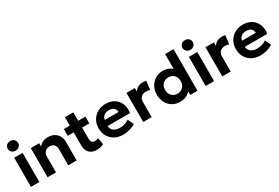

<svg xmlns="http://www.w3.org/2000/svg" viewBox="70 -1809 4185 2883"><g transform="rotate(-30 2163.0 -368.0)"><path d="M71 0V-505H217V0ZM144 -585Q107.5 -585 81 -607.8Q54.5 -630.5 54.5 -668.5Q54.5 -707 81 -729.8Q107.5 -752.5 144 -752.5Q180.5 -752.5 207 -729.8Q233.5 -707 233.5 -668.5Q233.5 -630.5 207 -607.8Q180.5 -585 144 -585Z M359 0V-505H505V-448Q534 -486 573.8 -503Q613.5 -520 657 -520Q727.5 -520 773.2 -492.2Q819 -464.5 841.2 -420.5Q863.5 -376.5 863.5 -328V0H717.5V-282.5Q717.5 -330.5 690.8 -359Q664 -387.5 613.5 -387.5Q581.5 -387.5 557 -373.2Q532.5 -359 518.8 -333.5Q505 -308 505 -274.5V0Z M1209.5 15Q1128.5 15 1081.8 -30.8Q1035 -76.5 1035 -169V-650.5H1181V-505H1306.5V-388H1181V-195.5Q1181 -151 1199.5 -133Q1218 -115 1249 -115Q1265 -115 1280.2 -118.8Q1295.5 -122.5 1308.5 -129.5L1329 -14.5Q1306.5 -2 1275.2 6.5Q1244 15 1209.5 15ZM932.5 -388V-505H1049.5V-388Z M1667 15Q1584.5 15 1522 -18.5Q1459.5 -52 1424.5 -112Q1389.5 -172 1389.5 -252.5Q1389.5 -311 1409.8 -360Q1430 -409 1466.8 -444.8Q1503.5 -480.5 1553.2 -500.2Q1603 -520 1662.5 -520Q1728 -520 1778.8 -497Q1829.5 -474 1863 -432.8Q1896.5 -391.5 1909.8 -336Q1923 -280.5 1912 -215.5H1525Q1525 -180.5 1543.2 -154.5Q1561.5 -128.5 1594.8 -113.8Q1628 -99 1672.5 -99Q1716.5 -99 1756.5 -111Q1796.5 -123 1832 -147.5L1880.5 -47.5Q1856.5 -29 1820.5 -14.8Q1784.5 -0.5 1744.2 7.2Q1704 15 1667 15ZM1533.5 -316H1772Q1770.5 -360.5 1740.8 -386.5Q1711 -412.5 1659 -412.5Q1607 -412.5 1572.8 -386.5Q1538.5 -360.5 1533.5 -316Z M2018 0V-505H2164V-442.5Q2188.5 -484.5 2227 -502.5Q2265.5 -520.5 2311 -520.5Q2327 -520.5 2340.5 -518.8Q2354 -517 2367 -514.5L2349 -364Q2333 -370 2315 -373.2Q2297 -376.5 2279.5 -376.5Q2229 -376.5 2196.5 -347Q2164 -317.5 2164 -263V0Z M2651 15Q2578 15 2521.2 -18.8Q2464.5 -52.5 2431.8 -113Q2399 -173.5 2399 -252.5Q2399 -309 2417.8 -357.5Q2436.5 -406 2470.5 -442.5Q2504.5 -479 2551 -499.5Q2597.5 -520 2653.5 -520Q2715 -520 2762.8 -495.8Q2810.5 -471.5 2845 -425L2812 -391.5V-720H2958V0H2831V-128L2851 -95Q2827.5 -46.5 2776.5 -15.8Q2725.5 15 2651 15ZM2678 -111.5Q2716.5 -111.5 2747 -128.8Q2777.5 -146 2795 -177.5Q2812.5 -209 2812.5 -252.5Q2812.5 -296 2795.2 -327.5Q2778 -359 2747.5 -376.2Q2717 -393.5 2678 -393.5Q2639 -393.5 2608.5 -376.2Q2578 -359 2560.5 -327.5Q2543 -296 2543 -252.5Q2543 -209 2560.5 -177.5Q2578 -146 2608.5 -128.8Q2639 -111.5 2678 -111.5Z M3100 0V-505H3246V0ZM3173 -585Q3136.5 -585 3110 -607.8Q3083.5 -630.5 3083.5 -668.5Q3083.5 -707 3110 -729.8Q3136.5 -752.5 3173 -752.5Q3209.5 -752.5 3236 -729.8Q3262.5 -707 3262.5 -668.5Q3262.5 -630.5 3236 -607.8Q3209.5 -585 3173 -585Z M3388 0V-505H3534V-442.5Q3558.5 -484.5 3597 -502.5Q3635.5 -520.5 3681 -520.5Q3697 -520.5 3710.5 -518.8Q3724 -517 3737 -514.5L3719 -364Q3703 -370 3685 -373.2Q3667 -376.5 3649.5 -376.5Q3599 -376.5 3566.5 -347Q3534 -317.5 3534 -263V0Z M4046.5 15Q3964 15 3901.5 -18.5Q3839 -52 3804 -112Q3769 -172 3769 -252.5Q3769 -311 3789.2 -360Q3809.5 -409 3846.2 -444.8Q3883 -480.5 3932.8 -500.2Q3982.5 -520 4042 -520Q4107.5 -520 4158.2 -497Q4209 -474 4242.5 -432.8Q4276 -391.5 4289.2 -336Q4302.5 -280.5 4291.5 -215.5H3904.5Q3904.5 -180.5 3922.8 -154.5Q3941 -128.5 3974.2 -113.8Q4007.5 -99 4052 -99Q4096 -99 4136 -111Q4176 -123 4211.5 -147.5L4260 -47.5Q4236 -29 4200 -14.8Q4164 -0.5 4123.8 7.2Q4083.5 15 4046.5 15ZM3913 -316H4151.5Q4150 -360.5 4120.2 -386.5Q4090.5 -412.5 4038.5 -412.5Q3986.5 -412.5 3952.2 -386.5Q3918 -360.5 3913 -316Z"/></g></svg>

Font: Geologica Thin Roman SemiBold
Style: Regular
Weight: 600
Version: Version 1.010;gftools[0.9.28]